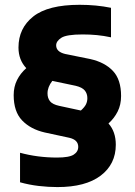

<svg xmlns="http://www.w3.org/2000/svg" viewBox="-20 -769 562 800"><path d="M219.5 10.5Q181.5 10.5 141 5.8Q100.5 1 63.5 -9.5V-132.5Q137 -112.5 217.5 -112.5Q268.5 -112.5 287.2 -124.8Q306 -137 306 -157Q306 -186.5 268.5 -195L166.5 -217Q107.5 -230.5 72.2 -267.2Q37 -304 37 -372.5Q37 -407.5 51 -435.5Q65 -463.5 89.5 -485Q57 -519.5 57 -571Q57 -651.5 118.5 -700.2Q180 -749 312 -749Q381.5 -749 442.5 -736.5V-613.5Q412.5 -620 383.5 -622.8Q354.5 -625.5 324.5 -625.5Q257 -625.5 235.5 -611.5Q214 -597.5 214 -580Q214 -553 252 -544L356 -523Q416.5 -509.5 450.5 -473.5Q484.5 -437.5 484.5 -369Q484.5 -332.5 470.2 -304.2Q456 -276 432 -254.5Q462.5 -220.5 462.5 -166Q462.5 -85 399.5 -37.2Q336.5 10.5 219.5 10.5ZM226.5 -328 317 -308.5Q332.5 -322.5 338.2 -334.2Q344 -346 344 -360Q344 -379 333.2 -392Q322.5 -405 295.5 -411.5L198 -432Q178 -406.5 178 -380Q178 -360 188.5 -347Q199 -334 226.5 -328Z"/></svg>

Font: Encode Sans Semi Condensed ExtraBold
Style: Regular
Weight: 800
Width: 4
Designer: Multiple Designers
Foundry: Impallari Type
Version: Version 3.000; ttfautohint (v1.8.3) -l 8 -r 50 -G 200 -x 14 